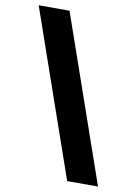

<svg xmlns="http://www.w3.org/2000/svg" viewBox="-95 -731 707 993"><g transform="rotate(10 258.5 -235.0)"><path d="M188 -670H26L329 200H491Z"/></g></svg>

Font: LT Wave Alt Black
Style: Regular
Weight: 900
Designer: Daniel Lyons
Version: Version 2.5 (Glyphs App)